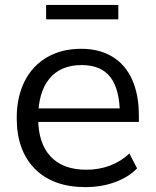

<svg xmlns="http://www.w3.org/2000/svg" viewBox="-20 -745 627 774"><path d="M47.4 -269.5Q47.4 -354.2 79.2 -417.3Q111.1 -480.3 169.9 -514.3Q228.8 -548.3 307.4 -548.3Q380 -548.3 432.6 -516.7Q485.1 -485.1 512.5 -424.5Q539.8 -363.9 539.8 -279.3V-253.4H115.1V-308.1H481.7L463.4 -281.1Q463 -384.3 425.4 -433.5Q387.8 -482.7 309 -482.7Q224.2 -482.7 179 -427.7Q133.8 -372.7 133.8 -268.9Q133.8 -168 183.7 -114.4Q233.5 -60.8 327.9 -60.8Q379 -60.8 423.1 -77.3Q467.2 -93.9 501.7 -126.1L532.6 -66.3Q498.4 -30.8 443.5 -10.7Q388.7 9.3 324.5 9.3Q194 9.3 120.7 -64.3Q47.4 -137.9 47.4 -269.5ZM165.9 -725.2H456.9V-667H165.9Z"/></svg>

Font: Min Sans VF VF
Style: Regular
Weight: 400
Designer: Jinseong-Kim, NotoSansCJK, Nunito
Foundry: Jinseong-Kim
Version: Version 1.420;Glyphs 3.1.2 (3151)